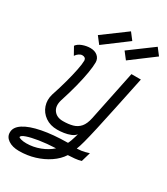

<svg xmlns="http://www.w3.org/2000/svg" viewBox="-254 -974 1120 1288"><g transform="rotate(30 306.0 -329.5)"><path d="M115 206Q63 206 31 184Q-1 162 0 127Q0 87 45.5 57.5Q91 28 175 11.5Q259 -5 373 -6Q379 -17 384.5 -32.5Q390 -48 394.5 -63.5Q399 -79 402 -89Q390 -73 366.5 -63.5Q343 -54 316 -50Q289 -46 265 -46Q211 -46 172.5 -73Q134 -100 119.5 -143Q105 -186 119 -233Q141 -299 157 -358.5Q173 -418 182.5 -465Q192 -512 192 -539Q191 -551 183.5 -557Q176 -563 163 -563Q151 -563 138 -554.5Q125 -546 115 -531L82 -590Q96 -610 126 -621Q156 -632 186 -632Q221 -632 242.5 -613.5Q264 -595 264 -565Q264 -534 255.5 -483Q247 -432 230.5 -367.5Q214 -303 190 -229Q175 -178 198.5 -146.5Q222 -115 270 -115Q313 -115 345.5 -124Q378 -133 399.5 -158Q421 -183 431 -231L511 -618H584Q554 -474 531.5 -367Q509 -260 492.5 -186.5Q476 -113 464 -68Q452 -23 443 -2Q464 -3 478 -5Q492 -7 505 -10.5Q518 -14 535 -19L514 53Q492 60 464.5 62.5Q437 65 413 66Q386 108 339.5 139.5Q293 171 235.5 188.5Q178 206 115 206ZM132 137Q185 137 236 117.5Q287 98 322 66Q251 69 195 78Q139 87 106 98.5Q73 110 72 122Q72 127 89.5 132Q107 137 132 137ZM433 -679 392 -732 572 -865 612 -813ZM226 -679 185 -732 365 -865 405 -813Z"/></g></svg>

Font: Victor Mono
Style: Italic
Weight: 400
Italic angle: -12°
Monospace: yes
Designer: Rune Bjørnerås
Version: Version 1.561;gftools[0.9.30]